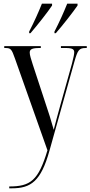

<svg xmlns="http://www.w3.org/2000/svg" viewBox="-20 -786 490 1040"><path d="M138 -615V-606H145C182 -649 239 -721 262 -756V-766H207C189 -721 165 -667 138 -615ZM275 -615V-606H282C320 -649 376 -721 400 -756V-766H344C326 -721 302 -667 275 -615ZM30 224V234H45C147 234 202 196 248 30L383 -452C401 -515 408 -526 445 -526H450V-536H310V-526H336C374 -526 382 -518 382 -503C382 -494 379 -476 370 -442L307 -217C293 -168 280 -117 271 -83C250 -158 250 -154 225 -231L157 -438C148 -466 141 -488 141 -501C141 -519 153 -526 195 -526H201V-536H3V-526H8C39 -526 43 -520 61 -469L237 28C188 193 144 224 30 224Z"/></svg>

Font: Noto Serif Display ExtraCondensed
Style: Regular
Weight: 400
Width: 2
Designer: Monotype Design Team
Foundry: Monotype Imaging Inc.
Version: Version 2.009